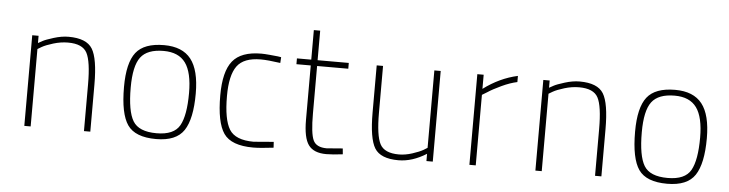

<svg xmlns="http://www.w3.org/2000/svg" viewBox="-44 -854 4005 1055"><g transform="rotate(5 1959.0 -326.5)"><path d="M146 0H111V-500H146V-460Q155 -465 170.5 -473.5Q186 -482 229.5 -495.5Q273 -509 311 -509Q410 -509 442.5 -456Q475 -403 475 -260V0H440V-258Q440 -384 415.5 -430.5Q391 -477 311 -477Q271 -477 230 -464.5Q189 -452 168 -440L146 -427Z M838 -509Q939 -509 986.5 -448.5Q1034 -388 1034 -259Q1034 -119 991.5 -55Q949 9 838 9Q723 9 680.5 -52Q638 -113 638 -261Q638 -394 683 -451.5Q728 -509 838 -509ZM838 -23Q934 -23 965.5 -79Q997 -135 997 -259Q997 -372 959 -424.5Q921 -477 838 -477Q748 -477 711.5 -428.5Q675 -380 675 -261Q675 -131 707.5 -77Q740 -23 838 -23Z M1374 -509Q1391 -509 1418.5 -506.5Q1446 -504 1465 -502L1484 -499L1482 -467Q1412 -477 1374 -477Q1280 -477 1243 -426Q1206 -375 1206 -261Q1206 -131 1239.5 -77Q1273 -23 1374 -23L1484 -32L1486 0Q1412 9 1374 9Q1253 9 1211 -51.5Q1169 -112 1169 -261Q1169 -393 1216 -451Q1263 -509 1374 -509Z M1857 -468H1685V-206Q1685 -97 1702 -59.5Q1719 -22 1777 -22L1865 -29L1868 3Q1812 10 1777 10Q1708 10 1679 -29.5Q1650 -69 1650 -168V-468H1571V-500H1650V-663H1685V-500H1857Z M2329 -500H2364V0H2329V-40Q2251 9 2175 9Q2076 9 2043.5 -44Q2011 -97 2011 -240V-500H2046V-242Q2046 -116 2070.5 -69.5Q2095 -23 2175 -23Q2210 -23 2248.5 -35.5Q2287 -48 2308 -60L2329 -73Z M2566 0V-500H2601V-422Q2689 -488 2789 -510V-476Q2750 -468 2703 -446Q2656 -424 2629 -406L2601 -389V0Z M2965 0H2930V-500H2965V-460Q2974 -465 2989.5 -473.5Q3005 -482 3048.5 -495.5Q3092 -509 3130 -509Q3229 -509 3261.5 -456Q3294 -403 3294 -260V0H3259V-258Q3259 -384 3234.5 -430.5Q3210 -477 3130 -477Q3090 -477 3049 -464.5Q3008 -452 2987 -440L2965 -427Z M3657 -509Q3758 -509 3805.5 -448.5Q3853 -388 3853 -259Q3853 -119 3810.5 -55Q3768 9 3657 9Q3542 9 3499.5 -52Q3457 -113 3457 -261Q3457 -394 3502 -451.5Q3547 -509 3657 -509ZM3657 -23Q3753 -23 3784.5 -79Q3816 -135 3816 -259Q3816 -372 3778 -424.5Q3740 -477 3657 -477Q3567 -477 3530.5 -428.5Q3494 -380 3494 -261Q3494 -131 3526.5 -77Q3559 -23 3657 -23Z"/></g></svg>

Font: TypoPRO Titillium Maps
Style: 1 wt
Weight: 100
Designer: Campivisivi
Foundry: Accademia di Belle Arti di Urbino and students of MA course of Visual design
Version: Version 001.001